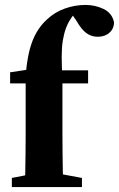

<svg xmlns="http://www.w3.org/2000/svg" viewBox="-20 -758 482 778"><path d="M28 0V-37L121 -55H215L312 -37V0ZM80 0Q82 -31 82.5 -66.5Q83 -102 83.5 -138.5Q84 -175 84 -210V-420H21V-465L127 -481L84 -450L86 -473Q91 -522 101 -559.5Q111 -597 128 -626.5Q145 -656 170 -679Q202 -709 243 -723.5Q284 -738 326 -738Q366 -738 400 -721.5Q434 -705 442 -668Q442 -642 423.5 -625.5Q405 -609 376 -609Q351 -609 330.5 -623.5Q310 -638 289 -675L264 -711V-722H307V-713Q298 -710 287.5 -704.5Q277 -699 268 -684Q255 -665 247 -643Q239 -621 234.5 -593.5Q230 -566 230 -528Q230 -490 233 -437V-210Q233 -175 233.5 -138.5Q234 -102 234.5 -66.5Q235 -31 237 0ZM160 -420V-473H337V-420Z"/></svg>

Font: Source Serif 4 36pt
Style: Bold
Weight: 700
Designer: Frank Grießhammer
Foundry: Adobe Systems Incorporated
Version: Version 4.004;hotconv 1.0.116;makeotfexe 2.5.65601